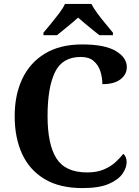

<svg xmlns="http://www.w3.org/2000/svg" viewBox="-20 -951 708 981"><path d="M401 10Q285 10 208 -36Q131 -82 93 -164.5Q55 -247 55 -358Q55 -466 94 -548.5Q133 -631 210 -677.5Q287 -724 400 -724Q515 -724 571.5 -690.5Q628 -657 628 -608Q628 -571 596 -546Q564 -521 503 -521Q503 -554 493 -586Q483 -618 459 -639Q435 -660 393 -660Q298 -660 260.5 -581.5Q223 -503 223 -358Q223 -213 268.5 -141.5Q314 -70 425 -70Q474 -70 509 -84.5Q544 -99 568.5 -121Q593 -143 610 -165Q627 -151 627 -122Q627 -94 606 -63.5Q585 -33 536 -11.5Q487 10 401 10ZM202 -784Q218 -803 239.5 -829Q261 -855 281.5 -882Q302 -909 312 -931H447Q458 -909 478 -882Q498 -855 520 -829Q542 -803 557 -784V-771H488Q474 -782 454 -798Q434 -814 414 -831Q394 -848 379 -861Q357 -841 324.5 -814.5Q292 -788 271 -771H202Z"/></svg>

Font: NotoSerif-Bold
Style: Regular
Weight: 700
Designer: Monotype Design Team
Foundry: Monotype Imaging Inc.
Version: Version 2.007; ttfautohint (v1.8) -l 8 -r 50 -G 200 -x 14 -D